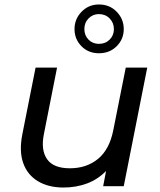

<svg xmlns="http://www.w3.org/2000/svg" viewBox="-20 -832 717 858"><path d="M264 6Q196 6 149 -22.5Q102 -51 83.5 -104Q65 -157 80 -233L139 -530H235L176 -232Q162 -161 190.5 -120.5Q219 -80 292 -80Q367 -80 418 -122Q469 -164 486 -249L542 -530H638L533 0H441L454 -68Q417 -30 368.5 -12Q320 6 264 6ZM422 -594Q375 -594 344 -625.5Q313 -657 313 -702Q313 -747 344.5 -779.5Q376 -812 422 -812Q470 -812 501.5 -779.5Q533 -747 533 -702Q533 -657 501.5 -625.5Q470 -594 422 -594ZM422 -636Q451 -636 470 -655Q489 -674 489 -702Q489 -730 470 -749.5Q451 -769 422 -769Q395 -769 376 -750Q357 -731 357 -702Q357 -674 375.5 -655Q394 -636 422 -636Z"/></svg>

Font: Montserrat Medium
Style: Italic
Weight: 500
Italic angle: -11.3°
Designer: Julieta Ulanovsky
Foundry: Julieta Ulanovsky
Version: Version 9.000; ttfautohint (v1.8.4.7-5d5b)